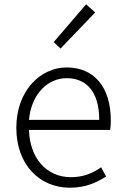

<svg xmlns="http://www.w3.org/2000/svg" viewBox="-20 -861 578 894"><path d="M305 13C381 13 431 -12 474 -39L451 -82C411 -54 367 -36 310 -36C195 -36 118 -127 115 -256H493C495 -270 496 -285 496 -299C496 -455 419 -547 290 -547C170 -547 56 -440 56 -266C56 -91 167 13 305 13ZM115 -303C126 -425 204 -497 290 -497C384 -497 442 -432 442 -303ZM262 -635 423 -803 381 -841 230 -665Z"/></svg>

Font: Noto Sans KR Light
Style: Regular
Weight: 300
Designer: Ryoko NISHIZUKA 西塚涼子 (kana, bopomofo & ideographs); Paul D. Hunt (Latin, Greek & Cyrillic); Sandoll Communications 산돌커뮤니
Foundry: Adobe
Version: Version 2.004;hotconv 1.0.118;makeotfexe 2.5.65603